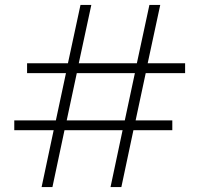

<svg xmlns="http://www.w3.org/2000/svg" viewBox="-20 -760 817 780"><path d="M572 -463 531 -271H680V-231H522L473 0H429L478 -231H242L193 0H149L198 -231H38V-271H207L248 -463H90V-503H256L307 -740H351L300 -503H536L587 -740H631L580 -503H732V-463ZM528 -463H292L251 -271H487Z"/></svg>

Font: Fz Poppins ExtLt
Style: Regular
Weight: 200
Designer: Ninad Kale (Devanagari), Jonny Pinhorn (Latin)
Foundry: Indian Type Foundry
Version: Vit hóa bi Vntype.Com & FontZin.Com